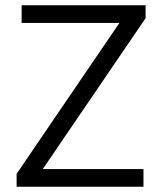

<svg xmlns="http://www.w3.org/2000/svg" viewBox="-20 -708 617 728"><path d="M43 -49 445 -639H532L130 -49ZM43 0V-49L106 -67H524V0ZM62 -621V-688H532V-639L468 -621Z"/></svg>

Font: Outfit-Light
Style: Regular
Weight: 300
Designer: Rodrigo Fuenzalida
Foundry: fragTYPE
Version: Version 1.000